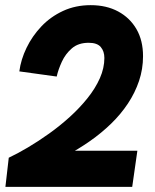

<svg xmlns="http://www.w3.org/2000/svg" viewBox="-20 -725 600 745"><path d="M1 0 14 -113Q48 -129 88.5 -153Q129 -177 171 -207Q213 -237 251 -271.5Q289 -306 319.5 -344Q350 -382 367.5 -421.5Q385 -461 385 -500Q385 -526 371 -542.5Q357 -559 324 -559Q284 -559 259 -537.5Q234 -516 220 -485.5Q206 -455 200 -428L55 -448Q61 -494 83 -539.5Q105 -585 140.5 -622.5Q176 -660 224.5 -682.5Q273 -705 332 -705Q393 -705 438.5 -680.5Q484 -656 509.5 -612Q535 -568 535 -507Q535 -457 519.5 -411Q504 -365 476.5 -323.5Q449 -282 411.5 -245.5Q374 -209 329 -177.5Q284 -146 234.5 -120Q185 -94 134 -74L179 -140H513L493 0Z"/></svg>

Font: Hanken Grotesk Black
Style: Italic
Weight: 900
Italic angle: -8°
Designer: Alfredo Marco Pradil
Foundry: Hanken Design Co.
Version: Version 3.013